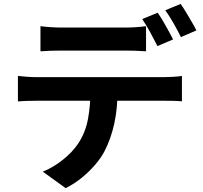

<svg xmlns="http://www.w3.org/2000/svg" viewBox="-20 -889 1040 986"><path d="M187.8 -754.6Q212.3 -751.2 241.1 -749.4Q270 -747.5 294.6 -747.5Q313.7 -747.5 347.1 -747.5Q380.4 -747.5 420.4 -747.5Q460.4 -747.5 499.9 -747.5Q539.4 -747.5 572 -747.5Q604.6 -747.5 622.1 -747.5Q647.7 -747.5 675.9 -749.2Q704.2 -751 730 -754.6V-625.5Q704 -627.5 676.2 -628.4Q648.5 -629.3 622.1 -629.3Q604.6 -629.3 572 -629.3Q539.4 -629.3 499.9 -629.3Q460.4 -629.3 420.5 -629.3Q380.7 -629.3 347.3 -629.3Q313.9 -629.3 295 -629.3Q269.4 -629.3 240.1 -628.4Q210.8 -627.5 187.8 -625.5ZM72 -499Q94.2 -496.4 119.6 -494.7Q145 -492.9 168 -492.9Q181.3 -492.9 220.2 -492.9Q259.1 -492.9 314.3 -492.9Q369.5 -492.9 432.9 -492.9Q496.2 -492.9 559.5 -492.9Q622.9 -492.9 678 -492.9Q733.1 -492.9 771.7 -492.9Q810.4 -492.9 822.8 -492.9Q838.8 -492.9 866.6 -494.3Q894.4 -495.7 914.3 -499V-368.8Q895.6 -370.6 869.9 -371.1Q844.2 -371.6 822.8 -371.6Q810.4 -371.6 771.7 -371.6Q733.1 -371.6 678 -371.6Q622.9 -371.6 559.5 -371.6Q496.2 -371.6 432.9 -371.6Q369.5 -371.6 314.3 -371.6Q259.1 -371.6 220.2 -371.6Q181.3 -371.6 168 -371.6Q145.8 -371.6 119.3 -370.8Q92.8 -370.1 72 -368.1ZM583.9 -429.5Q583.9 -331.7 566.9 -254.4Q549.9 -177.2 518 -114.9Q500.6 -80.6 470.2 -44.8Q439.8 -9 401 22.9Q362.1 54.8 317.2 77.3L199.9 -7.5Q252.7 -28.5 302 -67.8Q351.3 -107 381 -151Q419 -208.3 431.9 -278.4Q444.7 -348.4 445 -428.7ZM789.6 -823.6Q802.6 -805.8 817.2 -780.7Q831.8 -755.5 845.6 -730.5Q859.5 -705.5 868.9 -686.6L788.6 -652.3Q773.1 -683.1 751.7 -722.7Q730.3 -762.3 710.3 -791.1ZM907.7 -868.8Q921 -850 936.2 -824.7Q951.4 -799.4 965.7 -774.9Q980.1 -750.4 988.5 -732.8L909 -698.5Q893.6 -730.1 871.4 -769.2Q849.1 -808.3 828.7 -836.3Z"/></svg>

Font: Noto Sans JP
Style: Regular
Weight: 100
Designer: Ryoko NISHIZUKA 西塚涼子 (kana, bopomofo & ideographs); Paul D. Hunt (Latin, Greek & Cyrillic); Sandoll Communications 산돌커뮤니
Foundry: Adobe
Version: Version 2.004;hotconv 1.0.118;makeotfexe 2.5.65603